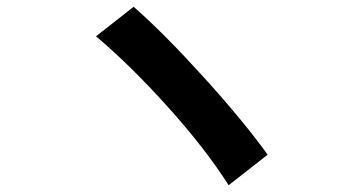

<svg xmlns="http://www.w3.org/2000/svg" viewBox="-20 -626 1040 566"><path d="M374 -606Q462 -529 579.5 -399.5Q697 -270 769 -170L654 -80Q586 -187 476 -309.5Q366 -432 263 -519Z"/></svg>

Font: Source Han Sans CN Bold
Style: Bold
Weight: 700
Designer: Ryoko NISHIZUKA 西塚涼子 (kana & ideographs); Paul D. Hunt (Latin, Greek & Cyrillic); Wenlong ZHANG 张文龙 (bopomofo); Sandoll 
Foundry: Adobe Systems Incorporated
Version: Version 1.00;May 30, 2023;FontCreator 11.5.0.2422 32-bit